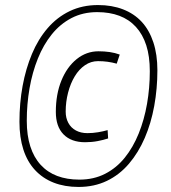

<svg xmlns="http://www.w3.org/2000/svg" viewBox="-20 -730 676 760"><path d="M291 10Q236 10 192.5 -7Q149 -24 118.5 -57Q88 -90 72.5 -138Q57 -186 57 -248Q57 -322 69.5 -390Q82 -458 106.5 -516.5Q131 -575 168.5 -618.5Q206 -662 256 -686Q306 -710 368 -710Q423 -710 467 -693Q511 -676 541 -643.5Q571 -611 587 -562.5Q603 -514 603 -452Q603 -379 590.5 -310.5Q578 -242 553 -184Q528 -126 490.5 -82Q453 -38 403 -14Q353 10 291 10ZM317 -167Q262 -167 231.5 -198Q201 -229 201 -287Q201 -357 223 -411Q245 -465 283.5 -496Q322 -527 370 -527Q393 -527 414 -524Q435 -521 454 -514L442 -478Q424 -483 406 -485.5Q388 -488 368 -488Q340 -488 316.5 -472Q293 -456 276 -428Q259 -400 249.5 -363.5Q240 -327 240 -288Q240 -263 250.5 -243.5Q261 -224 280.5 -213.5Q300 -203 326 -203Q347 -203 368 -206.5Q389 -210 406 -215L408 -182Q390 -176 366.5 -171.5Q343 -167 317 -167ZM294 -19Q351 -19 396 -42Q441 -65 474 -106Q507 -147 529 -201.5Q551 -256 562 -319Q573 -382 573 -448Q573 -507 559 -550.5Q545 -594 518 -623.5Q491 -653 452.5 -667.5Q414 -682 365 -682Q308 -682 263 -658.5Q218 -635 185 -594Q152 -553 130 -498.5Q108 -444 97 -381Q86 -318 86 -252Q86 -194 100 -150.5Q114 -107 141 -77.5Q168 -48 206.5 -33.5Q245 -19 294 -19Z"/></svg>

Font: Georama Light
Style: Italic
Weight: 300
Italic angle: -9°
Designer: Jean-Baptiste Levee
Foundry: Production Type
Version: Version 1.001